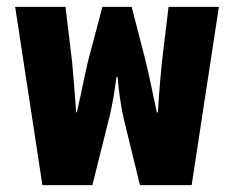

<svg xmlns="http://www.w3.org/2000/svg" viewBox="-20 -537 679 557"><path d="M103 0H248L293 -180C308 -237 312 -273 318 -314H321C325 -273 329 -233 342 -180L386 0H536L615 -517H469L450 -359C447 -330 442 -278 438 -211H435C421 -277 410 -330 402 -362L362 -517H277L236 -362C228 -330 218 -277 203 -211H201C196 -278 192 -330 189 -359L170 -517H24Z"/></svg>

Font: Noto Sans Thai UI Cond ExtBd
Style: Regular
Weight: 800
Width: 3
Designer: Monotype Design Team
Foundry: Monotype Imaging Inc.
Version: Version 2.000